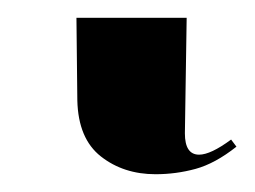

<svg xmlns="http://www.w3.org/2000/svg" viewBox="-20 40 287 216"><path d="M155 236Q119 236 93.5 216Q68 196 67 153L66 60H190L188 190Q188 214 204 214Q217 214 240 197L246 205Q222 224 200 230Q178 236 155 236Z"/></svg>

Font: Noto Serif Display ExtraCondensed SemiBold
Style: Regular
Weight: 600
Width: 2
Designer: Monotype Design Team
Foundry: Monotype Imaging Inc.
Version: Version 2.009